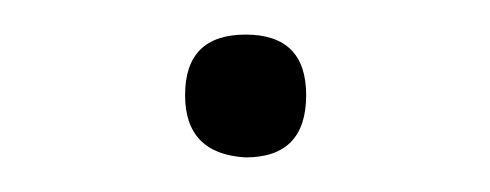

<svg xmlns="http://www.w3.org/2000/svg" viewBox="-20 -83 283 111"><path d="M122 8Q87 6 87 -28Q87 -63 122 -63Q157 -63 157 -28Q157 8 122 8Z"/></svg>

Font: Tajawal Light
Style: Regular
Weight: 300
Designer: Boutros Fonts
Foundry: Created by Boutros International 2017
Version: Version 1.700